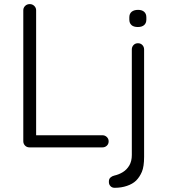

<svg xmlns="http://www.w3.org/2000/svg" viewBox="-20 -720 842 938"><path d="M137.5 -59.2H480.5Q493 -59.2 501.9 -50.6Q510.8 -42 510.8 -29.5Q510.8 -16.5 501.9 -8.2Q493 0 480.5 0H124Q110.8 0 102.2 -8.9Q93.8 -17.8 93.8 -30.2V-669.8Q93.8 -682.2 102.8 -691.1Q111.8 -700 125.5 -700Q138.2 -700 147.4 -691.1Q156.5 -682.2 156.5 -669.8V-41.5ZM645 162.2Q627.8 178.8 600.2 188.1Q572.8 197.5 540.2 197.5Q527.2 197.5 519.6 189.2Q512 181 512 170V165.8Q512 154.2 519.8 147.2Q527.5 140.2 538.2 137.8Q560.8 132.8 580.1 120.9Q599.5 109 611.8 88.2Q624 67.5 624 37.2V-478.5Q624 -491 632.4 -499.9Q640.8 -508.8 654 -508.8Q667.2 -508.8 675.6 -499.9Q684 -491 684 -478.5V46Q684 94 673.1 119.5Q662.2 145 645 162.2ZM653.5 -588Q633 -588 622.4 -597.5Q611.8 -607 611.8 -624.5V-635.2Q611.8 -653 623.1 -662.4Q634.5 -671.8 654.5 -671.8Q673.8 -671.8 684.4 -662.2Q695 -652.8 695 -635.2V-624.5Q695 -606.8 684.1 -597.4Q673.2 -588 653.5 -588Z"/></svg>

Font: Quicksand Variable Light
Style: Regular
Weight: 300
Designer: Andrew Paglinawan
Foundry: Andrew Paglinawan
Version: Version 3.004